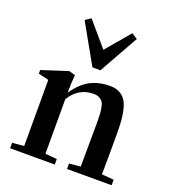

<svg xmlns="http://www.w3.org/2000/svg" viewBox="-127 -783 786 879"><g transform="rotate(20 266.0 -343.5)"><path d="M249.5 -477.1 141.6 -668.5 168.9 -687 269 -569.8 368.2 -686.5 396 -668.5 288.6 -477.1ZM22 0V-26.9L79.1 -31.7V-354L28.8 -366.2V-383.8L156.2 -424.8L186.5 -416Q182.6 -377 182.6 -334.5V-329.1Q215.8 -378.9 257.6 -401.9Q299.3 -424.8 356 -424.8Q381.8 -424.8 400.1 -415.5Q418.5 -406.2 429.9 -390.4Q441.4 -374.5 448 -348.4Q454.6 -322.3 456.8 -293.2Q459 -264.2 459 -223.1Q459 -94.7 458 -31.7L516.6 -26.9V0H299.3V-26.9L354.5 -31.7Q356 -239.7 356 -244.6Q356 -271 355 -287.4Q354 -303.7 350.8 -320.1Q347.7 -336.4 341.3 -345.2Q335 -354 324 -359.6Q313 -365.2 296.9 -365.2Q224.1 -365.2 182.6 -298.3V-31.7L239.7 -26.9V0Z"/></g></svg>

Font: Elstob 18pt SemiBold
Style: Regular
Weight: 600
Designer: Peter S. Baker
Version: Version 1.015